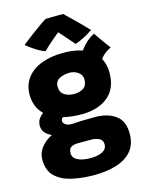

<svg xmlns="http://www.w3.org/2000/svg" viewBox="-145 -846 905 1183"><g transform="rotate(-15 308.0 -254.5)"><path d="M329.5 -132.5Q295 -132.5 265.2 -136Q235.5 -139.5 211 -145.5Q199.5 -135.5 199.5 -124Q199.5 -111 213.2 -100.8Q227 -90.5 253 -90.5H253.5Q284 -92.5 318 -93.8Q352 -95 402 -95Q481.5 -95 532 -58.8Q582.5 -22.5 582.5 57.5Q582.5 127.5 545.8 169.8Q509 212 446.5 230.8Q384 249.5 307.5 249.5Q228.5 249.5 163.2 234.5Q98 219.5 59.2 181.5Q20.5 143.5 20.5 74Q20.5 34.5 45.8 0.2Q71 -34 117 -57Q85.5 -71.5 72.5 -90Q59.5 -108.5 59.5 -129.5Q59.5 -156 72.2 -174.2Q85 -192.5 100.5 -202.5Q72.5 -229.5 60.5 -262.5Q48.5 -295.5 48.5 -330Q48.5 -395 83 -439.2Q117.5 -483.5 178 -505.8Q238.5 -528 315.5 -528Q385.5 -528 436.5 -510Q452.5 -534.5 478.5 -558Q504.5 -581.5 529 -592.5Q537 -581 551.2 -560.5Q565.5 -540 580.8 -519Q596 -498 606.5 -484.5Q588.5 -476 569.5 -462Q550.5 -448 537.5 -429Q559.5 -389.5 559.5 -336.5Q559.5 -235 496.2 -183.8Q433 -132.5 329.5 -132.5ZM314.5 -265.5Q354.5 -265.5 377 -282.5Q399.5 -299.5 399.5 -336Q399.5 -365 375.2 -382.2Q351 -399.5 321 -399.5Q286.5 -399.5 257.2 -385.2Q228 -371 228 -334.5Q228 -299.5 253.2 -282.5Q278.5 -265.5 314.5 -265.5ZM311.5 142.5Q357 142.5 386.5 127.8Q416 113 416 82.5Q416 55 393.5 44.2Q371 33.5 343.5 33.5H259.5Q233.5 33.5 216.2 43Q199 52.5 199 82.5Q199 111.5 229.8 127Q260.5 142.5 311.5 142.5ZM377 -759Q396 -741 422 -716Q448 -691 473.5 -665.2Q499 -639.5 517.5 -619.5Q489.5 -599.5 458.5 -584Q427.5 -568.5 403.5 -561Q381 -588 355.5 -616.5Q330 -645 318 -658.5Q301 -645 269.8 -618Q238.5 -591 213 -565.5Q197.5 -570.5 176.2 -582.2Q155 -594 133.8 -608.8Q112.5 -623.5 98 -636.5Q128 -660.5 161.2 -685.2Q194.5 -710 222.5 -729.8Q250.5 -749.5 264.5 -757.5Q274 -758 296.5 -758.5Q319 -759 342.2 -759.2Q365.5 -759.5 377 -759Z"/></g></svg>

Font: Grandstander ExtraBold
Style: Regular
Weight: 800
Designer: Tyler Finck
Foundry: Etcetera Type Co
Version: Version 1.200; ttfautohint (v1.8.3)